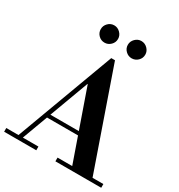

<svg xmlns="http://www.w3.org/2000/svg" viewBox="-233 -1106 1168 1252"><g transform="rotate(30 350.5 -480.0)"><path d="M486 -15 302 -541H298L292 -574L350 -765H378L639 -15ZM-15 0V-28H227V0ZM172 -220V-247H506V-220ZM371 0V-28H716V0ZM72 -15 350 -765H378L321 -599L105 -15ZM465 -830Q439 -830 419.5 -849Q400 -868 400 -895Q400 -921 419.5 -940.5Q439 -960 465 -960Q492 -960 511.5 -940.5Q531 -921 531 -895Q531 -868 511.5 -849Q492 -830 465 -830ZM261 -830Q234 -830 215 -849Q196 -868 196 -895Q196 -921 215 -940.5Q234 -960 261 -960Q287 -960 306.5 -940.5Q326 -921 326 -895Q326 -868 306.5 -849Q287 -830 261 -830Z"/></g></svg>

Font: Libre Bodoni Medium
Style: Regular
Weight: 500
Designer: Pablo Impallari, Rodrigo Fuenzalida
Foundry: Impallari Type
Version: Version 2.005;gftools[0.9.23]